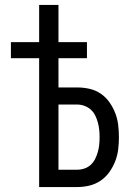

<svg xmlns="http://www.w3.org/2000/svg" viewBox="-20 -755 540 775"><path d="M138 0V-520H24V-585H138V-735H216V-585H331V-520H216V-402H292Q317 -402 341.5 -396.5Q366 -391 386.5 -377Q407 -363 421.5 -342.5Q436 -322 445 -299Q454 -276 457 -251Q460 -226 460 -201Q460 -176 457 -151.5Q454 -127 445 -104Q436 -81 421.5 -60.5Q407 -40 386.5 -26Q366 -12 341.5 -6Q317 0 292 0ZM292 -70Q307 -70 321.5 -75Q336 -80 347 -90.5Q358 -101 364.5 -114.5Q371 -128 375 -142Q379 -156 380.5 -171Q382 -186 382 -201Q382 -216 380.5 -231Q379 -246 375 -260.5Q371 -275 364.5 -288.5Q358 -302 347 -312Q336 -322 321.5 -327.5Q307 -333 292 -333H216V-70Z"/></svg>

Font: Iosevka www.saffi
Style: Regular
Weight: 400
Monospace: yes
Designer: Belleve Invis
Foundry: Belleve Invis
Version: Version 22.0.2; ttfautohint (v1.8.3)